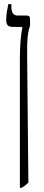

<svg xmlns="http://www.w3.org/2000/svg" viewBox="-20 -667 214 927"><path d="M76 240H84C97 232 108 225 117 214L111 -401C110 -477 114 -511 125 -543V-574C125 -587 120 -592 109 -592H65C44 -592 35 -606 35 -635V-647H20C15 -622 10 -595 10 -573C10 -547 17 -537 44 -537H88V-535C81 -499 76 -450 76 -382Z"/></svg>

Font: Noto Serif Hebrew ExtraCondensed Light
Style: Regular
Weight: 300
Width: 2
Designer: Monotype Design Team
Foundry: Monotype Imaging Inc.
Version: Version 2.004